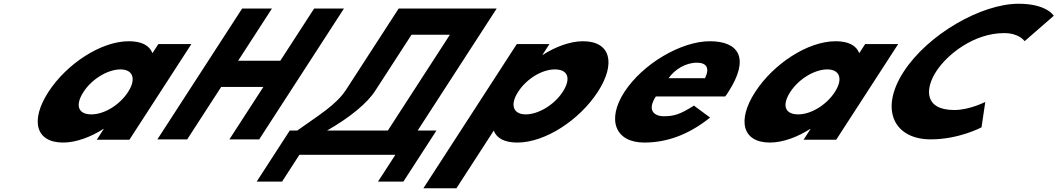

<svg xmlns="http://www.w3.org/2000/svg" viewBox="-20 -749 5667 1029"><path d="M239.3 -256C142.2 -106 168.8 15 318.8 15C388.8 15 468.9 -16 534.1 -58H536.1L498.5 0H673.5L1005.8 -513H828.8L797 -464C781.6 -505 739.5 -528 670.5 -528C520.5 -528 336.5 -406 239.3 -256ZM427.3 -256C473.3 -327 558.7 -377 625.7 -377C691.7 -377 712.3 -327 666.3 -256C621 -186 538.6 -136 469.6 -136C397.6 -136 382 -186 427.3 -256Z M1165.4 -283.2H1391.5L1209.3 -1.9H1369.1L1823.3 -703.1H1663.5L1482.3 -423.5H1256.2L1437.4 -703.1H1277.6L823.4 -1.9H983.2Z M1992.8 -265.4 2185.5 -562.9H2391.2L2058.7 -49.5H1733.1C1854.8 -119.2 1949.9 -196.6 1992.8 -265.4ZM2319.2 -49.5H2218.5L2641.9 -703.2H2116.6L1833 -265.4C1777.6 -183.8 1690.7 -133.7 1573.3 -49.5H1533L1355.7 224.2H1491.7L1584.7 80.5H2099L2005.9 224.2H2141.9Z M3184 -257C3281.1 -407 3254.5 -528 3104.5 -528C3034.5 -528 2954.4 -497 2889.2 -455H2887.2L2924.8 -513H2749.8L2249.1 260H2426.1L2626.2 -49C2641.7 -8 2683.8 15 2752.8 15C2902.8 15 3086.8 -107 3184 -257ZM2996 -257C2950 -186 2864.6 -136 2797.6 -136C2731.6 -136 2711 -186 2757 -257C2802.3 -327 2884.7 -377 2953.7 -377C3025.7 -377 3041.3 -327 2996 -257Z M3866.8 -232C3871.7 -238 3878.8 -249 3883.3 -256C3999.9 -436 3940.5 -528 3784.5 -528C3629.5 -528 3423.5 -406 3326.3 -256C3229.8 -107 3277.8 15 3432.8 15C3546.8 15 3664.8 -22 3785.6 -119L3699 -183C3626.2 -137 3594.1 -126 3537.1 -126C3492.1 -126 3443.6 -153 3494.8 -232ZM3563.2 -330C3596.7 -377 3654 -413 3715 -413C3767 -413 3785.2 -384 3758.2 -330Z M4027.3 -256C3930.2 -106 3956.8 15 4106.8 15C4176.8 15 4256.9 -16 4322.1 -58H4324.1L4286.5 0H4461.5L4793.8 -513H4616.8L4585 -464C4569.6 -505 4527.5 -528 4458.5 -528C4308.5 -528 4124.5 -406 4027.3 -256ZM4215.3 -256C4261.3 -327 4346.7 -377 4413.7 -377C4479.7 -377 4500.3 -327 4454.3 -256C4409 -186 4326.6 -136 4257.6 -136C4185.6 -136 4170 -186 4215.3 -256Z M5094.7 -159.4C4934 -159.4 4936.2 -271.6 4997.3 -365.9C5057.8 -459.4 5201.1 -571.6 5361.7 -571.6C5443.3 -571.6 5471.3 -528.3 5471.3 -528.3L5627.4 -664.3C5627.4 -664.3 5591.1 -728.9 5438.9 -728.9C5240 -728.9 4953.2 -565.7 4822.8 -364.2C4692.8 -163.6 4770.1 -2.1 4968.2 -2.1C5120.3 -2.1 5240.4 -66.7 5240.4 -66.7L5260.5 -202.7C5260.5 -202.7 5176.3 -159.4 5094.7 -159.4Z"/></svg>

Font: Hussar
Style: BdWodka
Weight: 700
Foundry: Cannot Into Space Fonts
Version: Version 2.00